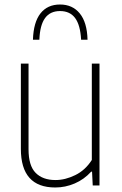

<svg xmlns="http://www.w3.org/2000/svg" viewBox="-20 -822 540 851"><path d="M72.5 -162V-540H106.5V-160.5Q106.5 -87.5 138 -55.8Q169.5 -24 226 -24Q269 -24 313.5 -45.8Q358 -67.5 387 -113V-540H421V0H391L388 -61H384Q352.5 -26.5 311 -8.8Q269.5 9 225 9Q72.5 9 72.5 -162ZM246 -802Q301.5 -802 333.8 -762.2Q366 -722.5 368 -646H339.5Q336 -711 313 -742Q290 -773 246 -773Q202.5 -773 179.8 -742Q157 -711 154.5 -646H126Q128.5 -723.5 159.5 -762.8Q190.5 -802 246 -802Z"/></svg>

Font: Encode Sans Semi Condensed Thin
Style: Regular
Weight: 250
Width: 4
Designer: Multiple Designers
Foundry: Impallari Type
Version: Version 2.000